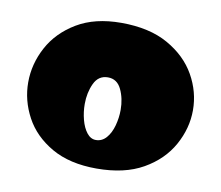

<svg xmlns="http://www.w3.org/2000/svg" viewBox="-60 -534 711 617"><g transform="rotate(10 295.5 -225.5)"><path d="M291 12Q203 12 144 -22Q85 -56 56 -110Q27 -164 27 -223Q27 -283 56.5 -338Q86 -393 144.5 -428Q203 -463 289 -463Q381 -463 442 -428.5Q503 -394 533.5 -340Q564 -286 564 -226Q564 -167 533.5 -112Q503 -57 442.5 -22.5Q382 12 291 12ZM273 -78Q293 -78 307 -94Q321 -110 328 -135.5Q335 -161 335 -187Q335 -224 321 -253.5Q307 -283 277 -283Q246 -283 232 -253Q218 -223 218 -186Q218 -160 224.5 -135Q231 -110 243.5 -94Q256 -78 273 -78Z"/></g></svg>

Font: Marhey ExtraBold
Style: Regular
Weight: 800
Designer: Nur Syamsi & Bustanul Arifin
Foundry: Namelatype
Version: Version 1.000; ttfautohint (v1.8.4.7-5d5b)